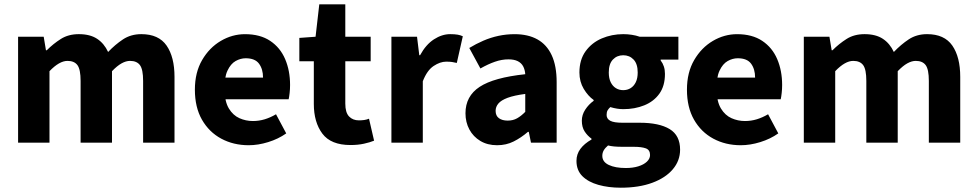

<svg xmlns="http://www.w3.org/2000/svg" viewBox="-20 -668 4576 899"><path d="M64.7 0V-496.1H184.6L195.2 -432.5H198.9Q229.4 -463.1 264.9 -485.6Q300.3 -508.1 349.2 -508.1Q401.6 -508.1 434.6 -486.4Q467.6 -464.7 486.2 -424.6Q519.1 -459.2 556 -483.7Q592.9 -508.1 641.9 -508.1Q722.8 -508.1 760 -454.6Q797.1 -401 797.1 -308V0H650.1V-289.2Q650.1 -342.8 635.4 -362.9Q620.6 -382.9 588.8 -382.9Q570.1 -382.9 549.2 -371.3Q528.3 -359.6 504.4 -334.7V0H357.4V-289.2Q357.4 -342.8 342.7 -362.9Q327.9 -382.9 296.1 -382.9Q257.8 -382.9 211.7 -334.7V0Z M1144.4 12Q1073.1 12 1015.9 -18.8Q958.8 -49.6 925.6 -107.6Q892.5 -165.7 892.5 -248.2Q892.5 -328.8 926.4 -386.9Q960.2 -444.9 1013.9 -476.5Q1067.6 -508 1127.2 -508Q1198.2 -508 1245.1 -476.6Q1292.1 -445.2 1315.1 -391.3Q1338.2 -337.4 1338.2 -270Q1338.2 -250.6 1336.1 -232.6Q1334.1 -214.5 1331.6 -203.3H1006.5L1005.4 -304.7H1211.6Q1211.6 -344.3 1192.9 -369.7Q1174.2 -395.2 1130.4 -395.2Q1106.3 -395.2 1083.1 -382.2Q1060 -369.1 1045 -337Q1030 -305 1031.2 -248.2Q1032.3 -191.9 1051.7 -159.9Q1071.2 -127.9 1101.1 -114.6Q1131 -101.3 1164 -101.3Q1192.6 -101.3 1219.4 -109.4Q1246.2 -117.6 1272.4 -133L1320.2 -43.4Q1282.8 -17.1 1235.7 -2.6Q1188.6 12 1144.4 12Z M1621.1 11.1Q1529.4 11.1 1489.4 -42.3Q1449.4 -95.7 1449.4 -181.4V-381H1381.6V-490.5L1457.6 -496L1475 -647.8H1596.8V-496H1715.6V-381H1596.8V-183.1Q1596.8 -141.2 1614.3 -122.8Q1631.9 -104.4 1660.7 -104.4Q1673.2 -104.4 1685.3 -106.1Q1697.5 -107.8 1707.8 -112.2L1731.6 -9.3Q1712.6 -1.4 1684.4 4.8Q1656.1 11.1 1621.1 11.1Z M1812.7 0V-496.1H1932.6L1943.2 -409.4H1946.9Q1974 -459.2 2011.7 -483.7Q2049.4 -508.1 2087.8 -508.1Q2108.9 -508.1 2122.8 -505.7Q2136.6 -503.3 2147 -498.1L2118.9 -373.3Q2106.6 -376.3 2096 -377.8Q2085.4 -379.3 2069 -379.3Q2040.9 -379.3 2010.3 -359Q1979.6 -338.7 1959.7 -287.5V0Z M2307.8 12Q2262.5 12 2229.2 -8Q2196 -27.9 2177.7 -61.8Q2159.5 -95.7 2159.5 -137.6Q2159.5 -217.8 2225.9 -261.4Q2292.4 -305 2439.4 -320.5Q2437.9 -341.6 2429.7 -357.2Q2421.4 -372.9 2404.5 -381.5Q2387.5 -390.1 2360.6 -390.1Q2329.7 -390.1 2297.7 -379Q2265.7 -368 2229.4 -347.4L2177.3 -443.4Q2208.8 -462.6 2243 -477.4Q2277.2 -492.2 2313.8 -500.1Q2350.4 -508 2389.4 -508Q2452.6 -508 2496.5 -483.5Q2540.3 -459 2563.3 -409.3Q2586.4 -359.6 2586.4 -283.3V0H2466.2L2455.9 -50.6H2451.9Q2420.2 -23.2 2385.1 -5.6Q2350.1 12 2307.8 12ZM2357.2 -103.3Q2382.2 -103.3 2401.2 -114.1Q2420.3 -124.9 2439.4 -144.3V-228.2Q2387 -221.3 2356.7 -210Q2326.4 -198.6 2313.5 -183.2Q2300.6 -167.8 2300.6 -149Q2300.6 -125.8 2316.2 -114.5Q2331.7 -103.3 2357.2 -103.3Z M2886.8 210.9Q2829.1 210.9 2781.8 197.6Q2734.5 184.3 2706.8 156.8Q2679.2 129.3 2679.2 85.2Q2679.2 54 2697.5 29.2Q2715.8 4.4 2749.6 -14.7V-18.7Q2730.8 -32.2 2717.5 -52.4Q2704.3 -72.6 2704.3 -102.9Q2704.3 -130.2 2720.3 -154.7Q2736.3 -179.3 2759.6 -195.9V-199.9Q2733.5 -218.2 2713.2 -251.9Q2693 -285.6 2693 -328.6Q2693 -388.1 2722 -428.2Q2751 -468.2 2797.9 -488.2Q2844.8 -508.1 2898.2 -508.1Q2919 -508.1 2938.7 -505Q2958.4 -502 2975 -496.1H3156.4V-389H3073.4V-385Q3083.4 -372 3088.4 -356.6Q3093.5 -341.3 3093.5 -322Q3093.5 -265.8 3067.4 -229.3Q3041.3 -192.9 2996.8 -174.9Q2952.4 -156.9 2898.2 -156.9Q2884.6 -156.9 2869.6 -159.2Q2854.6 -161.5 2837.6 -166.6Q2829 -158.5 2824.7 -150.9Q2820.3 -143.3 2820.3 -129.7Q2820.3 -111.7 2837.4 -102.5Q2854.4 -93.3 2894.6 -93.3H2975Q3066.5 -93.3 3115.5 -63.6Q3164.4 -33.9 3164.4 32.8Q3164.4 84.3 3130.4 124.5Q3096.4 164.8 3034.2 187.8Q2971.9 210.9 2886.8 210.9ZM2898.2 -245.9Q2917.5 -245.9 2932.7 -255.3Q2947.9 -264.6 2956.9 -283Q2965.9 -301.4 2965.9 -328.6Q2965.9 -368.9 2946.7 -389.1Q2927.5 -409.3 2898.2 -409.3Q2868.9 -409.3 2849.7 -389.1Q2830.5 -368.9 2830.5 -328.6Q2830.5 -301.4 2839.5 -283Q2848.5 -264.6 2863.7 -255.3Q2878.8 -245.9 2898.2 -245.9ZM2910.2 118.7Q2943.3 118.7 2968.7 110.8Q2994.2 102.9 3008.9 89Q3023.7 75 3023.7 57.9Q3023.7 34 3004.1 26.7Q2984.4 19.4 2948 19.4H2896.6Q2871.1 19.4 2855.4 17.8Q2839.6 16.2 2827 13.1Q2813.3 24.7 2806.7 36.3Q2800.2 47.9 2800.2 61.7Q2800.2 90 2830.5 104.3Q2860.8 118.7 2910.2 118.7Z M3448.4 12Q3377.1 12 3319.9 -18.8Q3262.8 -49.6 3229.6 -107.6Q3196.5 -165.7 3196.5 -248.2Q3196.5 -328.8 3230.4 -386.9Q3264.2 -444.9 3317.9 -476.5Q3371.6 -508 3431.2 -508Q3502.2 -508 3549.1 -476.6Q3596.1 -445.2 3619.1 -391.3Q3642.2 -337.4 3642.2 -270Q3642.2 -250.6 3640.1 -232.6Q3638.1 -214.5 3635.6 -203.3H3310.5L3309.4 -304.7H3515.6Q3515.6 -344.3 3496.9 -369.7Q3478.2 -395.2 3434.4 -395.2Q3410.3 -395.2 3387.1 -382.2Q3364 -369.1 3349 -337Q3334 -305 3335.2 -248.2Q3336.3 -191.9 3355.7 -159.9Q3375.2 -127.9 3405.1 -114.6Q3435 -101.3 3468 -101.3Q3496.6 -101.3 3523.4 -109.4Q3550.2 -117.6 3576.4 -133L3624.2 -43.4Q3586.8 -17.1 3539.7 -2.6Q3492.6 12 3448.4 12Z M3743.7 0V-496.1H3863.6L3874.2 -432.5H3877.9Q3908.4 -463.1 3943.9 -485.6Q3979.3 -508.1 4028.2 -508.1Q4080.6 -508.1 4113.6 -486.4Q4146.6 -464.7 4165.2 -424.6Q4198.1 -459.2 4235 -483.7Q4271.9 -508.1 4320.9 -508.1Q4401.8 -508.1 4439 -454.6Q4476.1 -401 4476.1 -308V0H4329.1V-289.2Q4329.1 -342.8 4314.4 -362.9Q4299.6 -382.9 4267.8 -382.9Q4249.1 -382.9 4228.2 -371.3Q4207.3 -359.6 4183.4 -334.7V0H4036.4V-289.2Q4036.4 -342.8 4021.7 -362.9Q4006.9 -382.9 3975.1 -382.9Q3936.8 -382.9 3890.7 -334.7V0Z"/></svg>

Font: SourceSans3VF
Style: Regular
Weight: 200
Designer: Paul D. Hunt
Foundry: Adobe
Version: Version 3.052;hotconv 1.1.0;makeotfexe 2.6.0